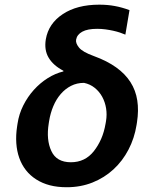

<svg xmlns="http://www.w3.org/2000/svg" viewBox="-20 -780 656 810"><path d="M52.2 -246.8 54 -258.5Q60 -299 78.3 -335.4Q96.6 -371.8 122.9 -400.9Q149.1 -430 181.3 -450.3Q213.4 -470.5 247.5 -478.7V-481.5Q204.5 -503.9 185.2 -536.6Q165.8 -569.2 173.3 -614.3Q184.7 -680.8 245 -720.5Q305 -760.3 398.8 -760.3Q416.5 -760.3 432.7 -758.9Q448.9 -757.5 464.3 -754.6Q479.8 -751.8 495 -747.5Q510.3 -743.3 526.3 -737.2L508.9 -633.9Q499.3 -638.1 486 -642.6Q472.7 -647 457.2 -650.4Q441.8 -653.8 424.7 -656.1Q407.7 -658.4 389.9 -658.4Q349.1 -658.4 327.1 -646.3Q305 -634.2 301.1 -612.9Q298.3 -598 313.2 -579.5Q328.1 -560.7 376.4 -543.3Q431.8 -523.1 470 -495.7Q508.2 -468.4 530.4 -433.6Q552.6 -398.8 559.1 -356.5Q565.7 -314.3 557.9 -264.2L556.1 -252.8Q547.2 -197.1 522.2 -149Q497.2 -100.9 458.8 -65.5Q420.5 -30.2 370.4 -10.1Q320.3 9.9 261.7 9.9Q221.9 9.9 190.2 1.6Q158.4 -6.7 132.8 -23.1Q107.2 -39.4 89.3 -62.3Q71.4 -85.2 61.3 -113.8Q51.1 -142.4 48.8 -176Q46.5 -209.5 52.2 -246.8ZM196.7 -142.8Q218.4 -95.5 279.1 -95.5Q338.8 -95.5 375.7 -142Q394.2 -165.5 406.8 -194.2Q419.4 -223 425.4 -258.5L427.2 -268.8Q431.8 -296.2 427.6 -322.8Q423.3 -349.4 411.2 -371.6Q399.1 -393.8 379.6 -409.4Q360.1 -425.1 334.5 -430.4Q304.3 -430.4 279.7 -417.8Q255 -405.2 236.2 -383.3Q217.3 -361.5 204.9 -332Q192.5 -302.6 187.1 -268.8L185.7 -259.9Q174.4 -190 196.7 -142.8Z"/></svg>

Font: Inter P Semi Bold
Style: Italic
Weight: 600
Italic angle: 9.39999°
Designer: Rasmus Andersson
Foundry: rsms
Version: Version 3.018;git-588b23468